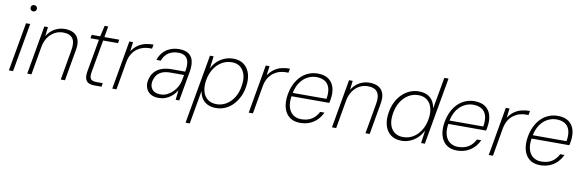

<svg xmlns="http://www.w3.org/2000/svg" viewBox="-59 -1265 6159 2026"><g transform="rotate(10 3020.0 -252.5)"><path d="M33 0 125 -521H170L78 0ZM178 -657Q164 -657 154 -666.5Q144 -676 144 -691Q143 -706 153 -715.5Q163 -725 177 -725Q191 -725 201.5 -715.5Q212 -706 212 -691Q212 -676 202 -666.5Q192 -657 178 -657Z M230 0 321 -521H360L349 -423Q383 -479 433.5 -506Q484 -533 541 -533Q597 -533 635.5 -511.5Q674 -490 689.5 -445.5Q705 -401 692 -331L634 0H589L646 -325Q661 -411 631 -452Q601 -493 528 -493Q480 -493 438.5 -470.5Q397 -448 367.5 -405Q338 -362 327 -299L275 0Z M952 0Q912 0 886.5 -12.5Q861 -25 852 -54.5Q843 -84 851 -134L913 -483H822L829 -521H920L947 -638H985L965 -521H1124L1117 -483H958L896 -134Q887 -82 902.5 -60.5Q918 -39 968 -39H1032L1026 0Z M1141 0 1232 -521H1272L1259 -420Q1286 -461 1320.5 -486Q1355 -511 1397 -522Q1439 -533 1489 -533L1481 -488H1449Q1421 -488 1388 -479Q1355 -470 1324.5 -448.5Q1294 -427 1271 -391Q1248 -355 1238 -300L1186 0Z M1638 12Q1584 12 1550.5 -10Q1517 -32 1503.5 -68Q1490 -104 1496 -144Q1506 -202 1536.5 -238.5Q1567 -275 1614.5 -292.5Q1662 -310 1720 -310H1868Q1879 -368 1872.5 -409Q1866 -450 1839 -472Q1812 -494 1761 -494Q1701 -494 1657.5 -465.5Q1614 -437 1594 -379H1547Q1564 -431 1597 -465.5Q1630 -500 1673.5 -516.5Q1717 -533 1764 -533Q1833 -533 1870 -505Q1907 -477 1916.5 -428Q1926 -379 1915 -317L1859 0H1820L1832 -102Q1821 -86 1804 -66Q1787 -46 1763.5 -28.5Q1740 -11 1709 0.5Q1678 12 1638 12ZM1651 -28Q1691 -28 1724.5 -45Q1758 -62 1784.5 -89Q1811 -116 1828 -148.5Q1845 -181 1851 -213L1862 -273H1719Q1662 -273 1625.5 -257Q1589 -241 1569.5 -212Q1550 -183 1543 -145Q1535 -96 1562.5 -62Q1590 -28 1651 -28Z M1965 220 2096 -521H2135L2118 -388Q2138 -430 2172 -463Q2206 -496 2250.5 -514.5Q2295 -533 2346 -533Q2415 -533 2460.5 -498Q2506 -463 2523.5 -402.5Q2541 -342 2528 -264Q2519 -203 2494 -153Q2469 -103 2433 -65.5Q2397 -28 2350.5 -8Q2304 12 2250 12Q2203 12 2166 -5Q2129 -22 2105 -55.5Q2081 -89 2073 -138L2010 220ZM2253 -29Q2308 -29 2355.5 -57.5Q2403 -86 2436.5 -138.5Q2470 -191 2481 -264Q2493 -334 2478 -385.5Q2463 -437 2427 -465Q2391 -493 2339 -493Q2278 -493 2228.5 -463.5Q2179 -434 2146 -381Q2113 -328 2101 -258Q2090 -190 2104.5 -138Q2119 -86 2157 -57.5Q2195 -29 2253 -29Z M2603 0 2694 -521H2734L2721 -420Q2748 -461 2782.5 -486Q2817 -511 2859 -522Q2901 -533 2951 -533L2943 -488H2911Q2883 -488 2850 -479Q2817 -470 2786.5 -448.5Q2756 -427 2733 -391Q2710 -355 2700 -300L2648 0Z M3153 12Q3085 12 3040.5 -22Q2996 -56 2979 -117Q2962 -178 2975 -258Q2986 -323 3011 -374Q3036 -425 3072 -460.5Q3108 -496 3153.5 -514.5Q3199 -533 3249 -533Q3325 -533 3368.5 -500.5Q3412 -468 3427 -413Q3442 -358 3430 -288Q3429 -278 3427 -269Q3425 -260 3422 -249H3005L3011 -286H3386Q3398 -358 3383.5 -404Q3369 -450 3332.5 -472Q3296 -494 3243 -494Q3195 -494 3149.5 -471Q3104 -448 3070 -399.5Q3036 -351 3022 -275L3019 -257Q3006 -181 3021.5 -130Q3037 -79 3073.5 -53.5Q3110 -28 3158 -28Q3226 -28 3271.5 -56.5Q3317 -85 3344 -139H3390Q3370 -95 3337 -61Q3304 -27 3258 -7.5Q3212 12 3153 12Z M3495 0 3586 -521H3625L3614 -423Q3648 -479 3698.5 -506Q3749 -533 3806 -533Q3862 -533 3900.5 -511.5Q3939 -490 3954.5 -445.5Q3970 -401 3957 -331L3899 0H3854L3911 -325Q3926 -411 3896 -452Q3866 -493 3793 -493Q3745 -493 3703.5 -470.5Q3662 -448 3632.5 -405Q3603 -362 3592 -299L3540 0Z M4240 12Q4170 12 4124.5 -23Q4079 -58 4061.5 -119.5Q4044 -181 4057 -258Q4067 -319 4091.5 -369Q4116 -419 4153 -456Q4190 -493 4236 -513Q4282 -533 4335 -533Q4408 -533 4453.5 -495.5Q4499 -458 4512 -383L4572 -720H4617L4490 0H4450L4469 -138Q4449 -96 4415.5 -62Q4382 -28 4337 -8Q4292 12 4240 12ZM4251 -29Q4309 -29 4357.5 -58Q4406 -87 4439.5 -140.5Q4473 -194 4484 -264Q4495 -332 4480.5 -383.5Q4466 -435 4429 -464Q4392 -493 4334 -493Q4279 -493 4231 -464.5Q4183 -436 4149.5 -383.5Q4116 -331 4104 -258Q4092 -188 4106.5 -136.5Q4121 -85 4158.5 -57Q4196 -29 4251 -29Z M4833 12Q4765 12 4720.5 -22Q4676 -56 4659 -117Q4642 -178 4655 -258Q4666 -323 4691 -374Q4716 -425 4752 -460.5Q4788 -496 4833.5 -514.5Q4879 -533 4929 -533Q5005 -533 5048.5 -500.5Q5092 -468 5107 -413Q5122 -358 5110 -288Q5109 -278 5107 -269Q5105 -260 5102 -249H4685L4691 -286H5066Q5078 -358 5063.5 -404Q5049 -450 5012.5 -472Q4976 -494 4923 -494Q4875 -494 4829.5 -471Q4784 -448 4750 -399.5Q4716 -351 4702 -275L4699 -257Q4686 -181 4701.5 -130Q4717 -79 4753.5 -53.5Q4790 -28 4838 -28Q4906 -28 4951.5 -56.5Q4997 -85 5024 -139H5070Q5050 -95 5017 -61Q4984 -27 4938 -7.5Q4892 12 4833 12Z M5175 0 5266 -521H5306L5293 -420Q5320 -461 5354.5 -486Q5389 -511 5431 -522Q5473 -533 5523 -533L5515 -488H5483Q5455 -488 5422 -479Q5389 -470 5358.5 -448.5Q5328 -427 5305 -391Q5282 -355 5272 -300L5220 0Z M5725 12Q5657 12 5612.5 -22Q5568 -56 5551 -117Q5534 -178 5547 -258Q5558 -323 5583 -374Q5608 -425 5644 -460.5Q5680 -496 5725.5 -514.5Q5771 -533 5821 -533Q5897 -533 5940.5 -500.5Q5984 -468 5999 -413Q6014 -358 6002 -288Q6001 -278 5999 -269Q5997 -260 5994 -249H5577L5583 -286H5958Q5970 -358 5955.5 -404Q5941 -450 5904.5 -472Q5868 -494 5815 -494Q5767 -494 5721.5 -471Q5676 -448 5642 -399.5Q5608 -351 5594 -275L5591 -257Q5578 -181 5593.5 -130Q5609 -79 5645.5 -53.5Q5682 -28 5730 -28Q5798 -28 5843.5 -56.5Q5889 -85 5916 -139H5962Q5942 -95 5909 -61Q5876 -27 5830 -7.5Q5784 12 5725 12Z"/></g></svg>

Font: DM Sans 10pt ExtraLight
Style: Italic
Weight: 250
Italic angle: -10°
Version: Version 4.004;gftools[0.9.30]